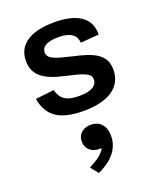

<svg xmlns="http://www.w3.org/2000/svg" viewBox="-165 -644 951 1133"><g transform="rotate(-20 310.0 -77.0)"><path d="M313.5 -539.5C154.5 -539.5 78 -479 78 -380.5C78 -285 150 -245 263 -220C372.5 -195.5 418 -182.5 418 -142C418 -109 387.5 -80 307 -80C237.5 -80 191.5 -94.5 173.5 -164.5L57 -151C78 -33 154.5 12 300.5 12C461.5 12 546 -53.5 546 -157C546 -257.5 467.5 -286 348.5 -313C243 -337.5 199.5 -350.5 199.5 -390.5C199.5 -429 238 -448.5 305 -448.5C379.5 -448.5 415 -423.5 420 -372.5L535 -381.5C537.5 -486 457 -539.5 313.5 -539.5ZM308.5 254.5C313.5 254.5 318.5 254 323 253.5C305 291 263 314.5 218 338.5L257 386.5C329.5 354.5 399.5 296.5 399.5 205.5C399.5 135 359.5 102.5 308.5 102.5C260.5 102.5 225 131 225 178C225 225.5 260.5 254.5 308.5 254.5Z"/></g></svg>

Font: Monaspace Neon SemiBold
Style: Regular
Weight: 600
Designer: Riley Cran & the Lettermatic Team
Foundry: Lettermatic
Version: Version 1.200 (Monaspace Neon)